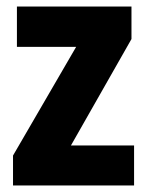

<svg xmlns="http://www.w3.org/2000/svg" viewBox="-20 -570 453 590"><path d="M392 0H20V-92L214 -426H32V-550H384V-450L198 -123H392Z"/></svg>

Font: Noto Sans Condensed ExtraBold
Style: Regular
Weight: 800
Width: 3
Designer: Monotype Design Team
Foundry: Monotype Imaging Inc.
Version: Version 2.013; ttfautohint (v1.8.4.7-5d5b)